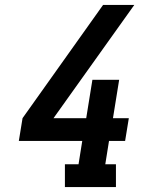

<svg xmlns="http://www.w3.org/2000/svg" viewBox="-20 -755 640 775"><path d="M242 0V-92H297L312 -186H56L71 -278L396 -735H522L196 -278H328L353 -433H461L436 -278H500L485 -186H420L405 -92H448V0Z"/></svg>

Font: Iosevka Slab Semibold Extended
Style: Italic
Weight: 600
Width: 7
Italic angle: -9°
Monospace: yes
Designer: Belleve Invis
Foundry: Belleve Invis
Version: Version 11.1.0; ttfautohint (v1.8.3)